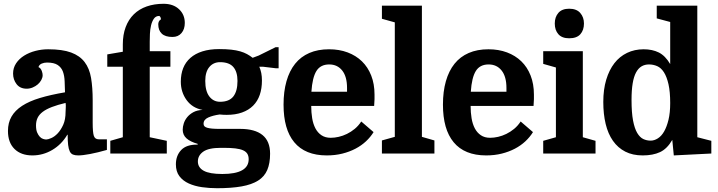

<svg xmlns="http://www.w3.org/2000/svg" viewBox="-20 -810 3786 1013"><path d="M22 -119Q22 -58 56.5 -24Q91 10 151 10Q207 10 256 -19Q305 -48 335 -99H337Q337 -66 339.5 -45Q342 -24 348 -11.5Q354 1 365 5.5Q376 10 393 10Q416 10 455.5 2.5Q495 -5 544 -19V-75H501Q481 -75 475 -93.5Q469 -112 469 -162V-281Q469 -348 460.5 -398.5Q452 -449 426.5 -482.5Q401 -516 355 -533Q309 -550 234 -550Q200 -550 167 -541.5Q134 -533 107.5 -516.5Q81 -500 65 -476Q49 -452 49 -422Q49 -390 67.5 -366Q86 -342 121 -342Q137 -342 152.5 -348.5Q168 -355 179.5 -365Q191 -375 198 -388Q205 -401 205 -413Q205 -417 204 -423Q203 -429 200.5 -435.5Q198 -442 194 -447.5Q190 -453 183 -456Q187 -469 200 -474.5Q213 -480 228 -480Q265 -480 284.5 -467Q304 -454 312 -432Q320 -410 321 -381.5Q322 -353 323 -323Q247 -310 190.5 -293Q134 -276 96.5 -251.5Q59 -227 40.5 -194.5Q22 -162 22 -119ZM224 -74Q217 -74 207.5 -77Q198 -80 190 -88.5Q182 -97 176 -111Q170 -125 170 -148Q170 -171 178.5 -188.5Q187 -206 205.5 -220Q224 -234 254 -245.5Q284 -257 326 -267Q328 -255 327 -242Q326 -229 326 -220Q326 -179 313.5 -151.5Q301 -124 284.5 -106.5Q268 -89 250.5 -81.5Q233 -74 224 -74Z M546 -523V-458H628V-86L562 -67V0H860V-67L770 -86V-458H879V-540H770V-590Q770 -608 771 -631.5Q772 -655 777 -676Q782 -697 792 -711.5Q802 -726 821 -726Q822 -726 825.5 -721Q829 -716 829 -708Q821 -703 818 -696Q815 -689 815 -682Q815 -650 833.5 -632.5Q852 -615 890 -615Q920 -615 937.5 -635.5Q955 -656 955 -689Q955 -733 924.5 -761.5Q894 -790 843 -790Q794 -790 754 -776Q714 -762 686 -734.5Q658 -707 643 -667Q628 -627 628 -576V-537Z M1405 1Q1405 -65 1365 -97.5Q1325 -130 1247 -130H1139Q1115 -130 1099 -131.5Q1083 -133 1073 -136Q1063 -139 1058.5 -144Q1054 -149 1054 -157Q1054 -179 1078.5 -190Q1103 -201 1139 -206Q1149 -205 1157.5 -204.5Q1166 -204 1176 -204Q1222 -204 1257 -216.5Q1292 -229 1315.5 -252.5Q1339 -276 1350.5 -309.5Q1362 -343 1362 -385Q1362 -407 1358.5 -424.5Q1355 -442 1348 -458H1367L1434 -450H1450V-561H1434L1345 -517L1313 -505Q1299 -516 1283.5 -524.5Q1268 -533 1247.5 -539Q1227 -545 1200 -548Q1173 -551 1136 -551Q1086 -551 1048 -539Q1010 -527 984.5 -504.5Q959 -482 946.5 -450.5Q934 -419 934 -379Q934 -324 964.5 -282Q995 -240 1049 -230Q1020 -229 1000 -218Q980 -207 967.5 -191.5Q955 -176 949.5 -158.5Q944 -141 944 -126Q944 -98 964 -80Q984 -62 1023 -51V-47Q964 -48 936 -18.5Q908 11 908 57Q908 95 926.5 119.5Q945 144 976 158Q1007 172 1045.5 177.5Q1084 183 1125 183Q1201 183 1254.5 173.5Q1308 164 1341.5 143Q1375 122 1390 87Q1405 52 1405 1ZM1145 -30H1161Q1197 -30 1222 -27Q1247 -24 1262.5 -17Q1278 -10 1285 1.5Q1292 13 1292 30Q1292 69 1257 88.5Q1222 108 1153 108Q1086 108 1055 91Q1024 74 1024 42Q1024 10 1052.5 -10Q1081 -30 1145 -30ZM1063 -383Q1063 -431 1084.5 -456.5Q1106 -482 1141 -482Q1189 -482 1211 -456.5Q1233 -431 1233 -383Q1233 -329 1211 -301Q1189 -273 1141 -273Q1106 -273 1084.5 -301Q1063 -329 1063 -383Z M1622 -251H1954Q1956 -275 1956 -287Q1956 -299 1956 -311Q1956 -367 1938.5 -411.5Q1921 -456 1889.5 -486.5Q1858 -517 1814 -533.5Q1770 -550 1716 -550Q1657 -550 1612 -530.5Q1567 -511 1537 -473.5Q1507 -436 1491.5 -381.5Q1476 -327 1476 -258Q1476 -193 1490 -143.5Q1504 -94 1532.5 -59.5Q1561 -25 1604 -7.5Q1647 10 1704 10Q1748 10 1786 0.5Q1824 -9 1855.5 -25.5Q1887 -42 1911 -64.5Q1935 -87 1951 -113L1886 -169Q1871 -146 1851.5 -130Q1832 -114 1810.5 -103.5Q1789 -93 1767 -88Q1745 -83 1725 -83Q1696 -83 1676 -96.5Q1656 -110 1644 -133Q1632 -156 1627 -186.5Q1622 -217 1622 -251ZM1717 -470Q1760 -470 1785.5 -438Q1811 -406 1811 -346V-326H1623Q1628 -401 1649.5 -435.5Q1671 -470 1717 -470Z M2063 -692V-88L1995 -69V0H2272V-69L2206 -88V-780H1995V-711Z M2463 -251H2795Q2797 -275 2797 -287Q2797 -299 2797 -311Q2797 -367 2779.5 -411.5Q2762 -456 2730.5 -486.5Q2699 -517 2655 -533.5Q2611 -550 2557 -550Q2498 -550 2453 -530.5Q2408 -511 2378 -473.5Q2348 -436 2332.5 -381.5Q2317 -327 2317 -258Q2317 -193 2331 -143.5Q2345 -94 2373.5 -59.5Q2402 -25 2445 -7.5Q2488 10 2545 10Q2589 10 2627 0.5Q2665 -9 2696.5 -25.5Q2728 -42 2752 -64.5Q2776 -87 2792 -113L2727 -169Q2712 -146 2692.5 -130Q2673 -114 2651.5 -103.5Q2630 -93 2608 -88Q2586 -83 2566 -83Q2537 -83 2517 -96.5Q2497 -110 2485 -133Q2473 -156 2468 -186.5Q2463 -217 2463 -251ZM2558 -470Q2601 -470 2626.5 -438Q2652 -406 2652 -346V-326H2464Q2469 -401 2490.5 -435.5Q2512 -470 2558 -470Z M2846 -473 2913 -454V-86L2846 -67V0H3122V-67L3055 -86V-540H2846ZM2907 -686Q2907 -651 2926 -629.5Q2945 -608 2983 -608Q3023 -608 3042 -629.5Q3061 -651 3061 -686Q3061 -719 3041.5 -741.5Q3022 -764 2983 -764Q2945 -764 2926 -742Q2907 -720 2907 -686Z M3163 -272Q3163 -208 3175.5 -156Q3188 -104 3214 -67Q3240 -30 3279 -10Q3318 10 3371 10Q3425 10 3462.5 -7.5Q3500 -25 3527 -72L3535 10L3733 0V-67L3659 -86V-780H3445V-713L3516 -694V-472Q3490 -516 3456 -533Q3422 -550 3376 -550Q3328 -550 3288.5 -531Q3249 -512 3221.5 -476.5Q3194 -441 3178.5 -389.5Q3163 -338 3163 -272ZM3516 -266Q3516 -215 3507 -178Q3498 -141 3484 -116.5Q3470 -92 3451 -80Q3432 -68 3413 -68Q3392 -68 3374 -76.5Q3356 -85 3342 -108.5Q3328 -132 3320 -174Q3312 -216 3312 -283Q3312 -334 3318 -370Q3324 -406 3336 -428Q3348 -450 3365 -460Q3382 -470 3404 -470Q3427 -470 3447.5 -461Q3468 -452 3483 -428.5Q3498 -405 3507 -365.5Q3516 -326 3516 -266Z"/></svg>

Font: GradeGX
Style: Regular
Weight: 100
Width: 1
Designer: Adam Twardoch
Foundry: Adam Twardoch
Version: Version 2.002; DEVELOPMENT